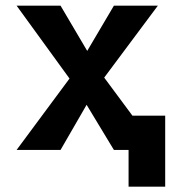

<svg xmlns="http://www.w3.org/2000/svg" viewBox="-20 -538 626 689"><path d="M441.4 131.8V-123H572.8V131.8ZM39.6 0 253.9 -289.1 388.7 -517.6H546.4L324.2 -219.7L197.3 0ZM388.7 0 255.9 -219.7 39.6 -517.6H197.3L332 -289.1L546.4 0Z"/></svg>

Font: Cascadia Code
Style: Regular
Weight: 400
Monospace: yes
Designer: Aaron Bell
Foundry: Saja Typeworks
Version: Version 2106.017